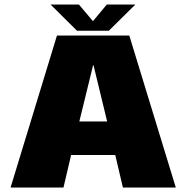

<svg xmlns="http://www.w3.org/2000/svg" viewBox="-20 -833 826 853"><path d="M27 0H262L296 -144.5H492L526 0H761L554.5 -675H233ZM332.5 -293.5 393.5 -543H395.5L456 -293.5ZM322 -696.5H463.5L581.5 -813H454.5L393 -739L330.5 -813H204.5Z"/></svg>

Font: Anybody UltraCondensed Thin Black
Style: Regular
Weight: 900
Version: Version 1.111